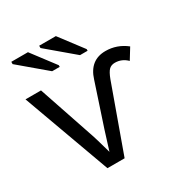

<svg xmlns="http://www.w3.org/2000/svg" viewBox="-169 -872 969 1008"><g transform="rotate(-30 315.5 -368.0)"><path d="M442 -397 299 0H195L3 -528H97L213 -185Q218 -172 247 -69L283 -184L367 -438Q398 -538 493 -538Q562 -538 618 -494L578 -429Q547 -460 505 -460Q483 -460 469.5 -447Q456 -434 442 -397ZM413 -586H367L206 -722V-736H307L413 -596ZM244 -586H198L37 -722V-736H138L244 -596Z"/></g></svg>

Font: Libra Sans
Style: Regular
Weight: 400
Foundry: Context Ltd
Version: Version 1.002